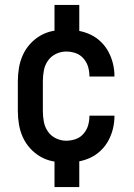

<svg xmlns="http://www.w3.org/2000/svg" viewBox="-20 -648 540 775"><path d="M247 8Q220 8 193.5 3Q167 -2 143.5 -15.5Q120 -29 101.5 -49.5Q83 -70 72 -94.5Q61 -119 56.5 -146Q52 -173 52 -200V-320Q52 -347 56.5 -374Q61 -401 72 -425.5Q83 -450 101.5 -470.5Q120 -491 143.5 -504.5Q167 -518 193.5 -523Q220 -528 247 -528Q273 -528 298 -523.5Q323 -519 346 -508Q369 -497 387.5 -479Q406 -461 418 -438.5Q430 -416 436 -391Q442 -366 442 -341Q442 -341 442 -340.5Q442 -340 442 -339H341Q341 -339 341 -339.5Q341 -340 341 -340Q341 -360 335.5 -378.5Q330 -397 317 -412Q304 -427 285.5 -433.5Q267 -440 247 -440Q226 -440 206 -430.5Q186 -421 173.5 -403Q161 -385 157 -363.5Q153 -342 153 -320V-200Q153 -178 157 -156.5Q161 -135 173.5 -117Q186 -99 206 -89.5Q226 -80 247 -80Q267 -80 285.5 -86.5Q304 -93 317 -108Q330 -123 335.5 -141.5Q341 -160 341 -180Q341 -180 341 -180.5Q341 -181 341 -181H442Q442 -180 442 -179.5Q442 -179 442 -179Q442 -154 436 -129Q430 -104 418 -81.5Q406 -59 387.5 -41Q369 -23 346 -12Q323 -1 298 3.5Q273 8 247 8ZM200 -476V-628H300V-476ZM200 107V-44H300V107Z"/></svg>

Font: Zed Mono Semibold
Style: Regular
Weight: 600
Monospace: yes
Designer: Belleve Invis
Foundry: Belleve Invis
Version: Version 1.0.0; ttfautohint (v1.8.4)